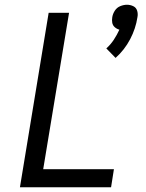

<svg xmlns="http://www.w3.org/2000/svg" viewBox="-20 -789 616 809"><path d="M467 -545Q505 -579 528.5 -624Q552 -669 559 -716Q562 -730 558 -743.5Q554 -757 541.5 -763Q529 -769 515 -769Q501 -769 486.5 -763Q472 -757 463.5 -743.5Q455 -730 453 -716Q451 -704 453 -693Q455 -682 463.5 -674.5Q472 -667 483 -664Q473 -642 459.5 -621.5Q446 -601 428 -585ZM64 0H448L460 -76H162L271 -735H185Z"/></svg>

Font: Iosevka Sparkle Oblique
Style: Regular
Weight: 400
Italic angle: -9°
Designer: Belleve Invis
Foundry: Belleve Invis
Version: Version 4.5.0; ttfautohint (v1.8.3)